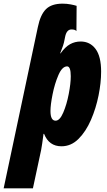

<svg xmlns="http://www.w3.org/2000/svg" viewBox="-83 -790 584 1050"><path d="M221 -130Q193 -130 193 -183Q193 -216 204.5 -274Q216 -332 236.5 -379.5Q257 -427 284 -427Q304 -427 304 -373Q304 -334 293 -276.5Q282 -219 263 -174.5Q244 -130 221 -130ZM-63 240H97L142 30Q144 17 148 -6.5Q152 -30 155 -58H158Q185 10 253 10Q306 10 346.5 -30.5Q387 -71 414.5 -134.5Q442 -198 456 -268Q470 -338 470 -398Q470 -482 439.5 -522.5Q409 -563 358 -563Q327 -563 300.5 -548.5Q274 -534 248 -498H246Q256 -523 261.5 -539.5Q267 -556 270 -573L273 -588Q281 -629 308 -629Q328 -629 335 -620L336 -758Q324 -762 303 -766Q282 -770 259 -770Q199 -770 168.5 -740Q138 -710 124 -642Z"/></svg>

Font: Noto Sans Display Condensed Black
Style: Italic
Weight: 900
Width: 3
Italic angle: -192°
Designer: Monotype Design Team
Foundry: Monotype Imaging Inc.
Version: Version 1.900